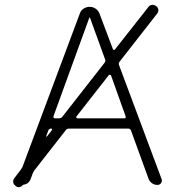

<svg xmlns="http://www.w3.org/2000/svg" viewBox="-20 -758 725 787"><path d="M178 -223 169 -199 170 -198H172L193 -225Q194 -227 193 -229Q192 -231 190 -231Q181 -231 178 -223ZM199 -281Q198 -278 200 -275.5Q202 -273 205 -273H222Q231 -273 236 -280L408 -500Q414 -507 411 -514L349 -685Q349 -686 347 -686Q346 -686 346 -685ZM435 -449Q434 -451 430.5 -451.5Q427 -452 426 -450L293 -280Q291 -278 293 -275.5Q295 -273 297 -273H490Q497 -273 495 -281ZM43 3Q35 -3 34 -11.5Q33 -20 39 -28L65 -62Q70 -69 73 -76L307 -702Q311 -715 322.5 -722.5Q334 -730 347.5 -730Q361 -730 372 -722.5Q383 -715 388 -702L443 -556Q444 -554 446.5 -553.5Q449 -553 451 -555L588 -729Q594 -737 603 -738Q612 -739 620 -733Q628 -727 629 -718.5Q630 -710 624 -702L470 -505Q465 -498 468 -491L642 -25Q646 -16 640.5 -8Q635 0 625 0Q613 0 603 -7Q593 -14 589 -25L517 -223Q514 -231 505 -231H264Q254 -231 250 -225L122 -61Q117 -54 114 -47L106 -25Q98 -4 77 -1Q75 -1 72 2Q67 8 59 9Q51 10 45 5Z"/></svg>

Font: Rounded Mplus 1c Light
Style: Regular
Weight: 300
Version: Version 1.059.20150529